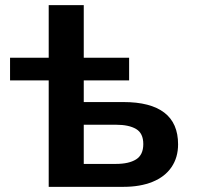

<svg xmlns="http://www.w3.org/2000/svg" viewBox="-20 -725 764 745"><path d="M169 0V-413H19V-501H169V-705H305V-501H481V-413H305V-329H459Q564 -329 617.5 -288Q671 -247 671 -165Q671 -114 645.5 -76.5Q620 -39 572 -19.5Q524 0 459 0ZM305 -89H430Q480 -89 508 -106.5Q536 -124 536 -166Q536 -208 508 -224.5Q480 -241 430 -241H305Z"/></svg>

Font: Nunito Sans 7pt
Style: Bold
Weight: 700
Designer: Vernon Adams
Foundry: Vernon Adams
Version: Version 3.101;gftools[0.9.27]